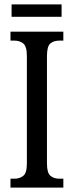

<svg xmlns="http://www.w3.org/2000/svg" viewBox="-20 -859 337 879"><path d="M28 0V-41H47Q70 -41 86.5 -54Q103 -67 103 -110V-602Q103 -647 86.5 -660Q70 -673 47 -673H28V-714H270V-673H251Q226 -673 210.5 -660Q195 -647 195 -602V-111Q195 -68 210.5 -54.5Q226 -41 251 -41H270V0ZM33 -782V-839H262V-782Z"/></svg>

Font: Noto Serif Myanmar ExtraCondensed
Style: Regular
Weight: 400
Width: 2
Designer: Ben Mitchell and the Monotype Design Team
Foundry: Monotype Imaging Inc.
Version: Version 2.106; ttfautohint (v1.8.4.7-5d5b)